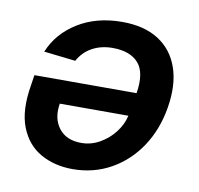

<svg xmlns="http://www.w3.org/2000/svg" viewBox="-68 -626 728 704"><g transform="rotate(10 296.5 -274.5)"><path d="M332.7 -556.1Q414.8 -556.1 468.4 -521.7Q522 -487.2 543.5 -424.2Q565 -361.2 550.8 -275.9Q536.9 -191.8 494.3 -128Q451.7 -64.3 387.6 -28.6Q323.5 7.1 245.7 7.1Q178.6 7.1 126.8 -22Q74.9 -51.1 50.8 -112Q26.6 -172.9 42.6 -268.5L48.7 -307.9H429L429.3 -309.7Q441.4 -386.4 410.3 -421.2Q379.3 -456 314.3 -456Q272 -456 239 -438.2Q206 -420.5 186.8 -385.7L69.2 -399.1Q98.4 -470.2 167.8 -513.1Q237.2 -556.1 332.7 -556.1ZM413.7 -221.2H158.4Q149.1 -165.5 176.8 -129.3Q204.5 -93 260.3 -93Q297.2 -93 329.5 -111.5Q361.9 -130 384.2 -159.3Q406.6 -188.6 413.7 -221.2Z"/></g></svg>

Font: Inter UI Semi Bold
Style: Italic
Weight: 600
Italic angle: -9.39999°
Designer: Rasmus Andersson
Foundry: rsms
Version: 3.2;8d6f07862